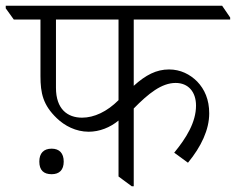

<svg xmlns="http://www.w3.org/2000/svg" viewBox="-53 -643 822 669"><path d="M256 -184C294 -184 331 -199 360 -223V-28L406 6H413V-265C464 -317 510 -354 559 -354C603 -354 630 -323 630 -275C630 -217 596 -162 554 -111L602 -76C648 -132 676 -191 676 -248C676 -296 660 -332 634 -359C609 -384 576 -401 536 -401C492 -401 455 -382 413 -344V-575H749V-582L721 -623H-33V-614L-5 -575H88V-378C88 -318 97 -277 145 -231C172 -205 211 -184 256 -184ZM142 -337V-575H360V-294C320 -254 275 -233 233 -233C182 -233 142 -263 142 -337ZM127 -36C154 -36 169 -51 169 -80C169 -109 154 -125 127 -125C99 -125 84 -109 84 -80C84 -50 99 -36 127 -36Z"/></svg>

Font: Noto Serif Devanagari Light
Style: Regular
Weight: 300
Designer: Universal Thirst, Indian Type Foundry and the Monotype Design Team
Foundry: Monotype Imaging Inc.
Version: Version 2.004